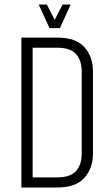

<svg xmlns="http://www.w3.org/2000/svg" viewBox="-20 -833 498 853"><path d="M75 -666H234Q317 -666 355 -623.5Q393 -581 393 -516V-150Q393 -86 355 -43Q317 0 234 0H75ZM343 -516Q343 -564 318 -592.5Q293 -621 234 -621H125V-45H234Q293 -45 318 -73.5Q343 -102 343 -150ZM258 -813H294L246 -708H204ZM152 -813H188L242 -708H200Z"/></svg>

Font: Khand Variable Light
Style: Regular
Weight: 300
Designer: Satya Rajpurohit
Foundry: Indian Type Foundry
Version: Version 3.000